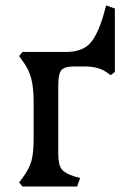

<svg xmlns="http://www.w3.org/2000/svg" viewBox="-20 -682 460 702"><path d="M220 -492Q282 -492 311 -525.5Q340 -559 362 -640L368 -662L400 -651V-419L385 -407L368 -419Q339 -439 289 -439H252Q216 -439 204.5 -425.5Q193 -412 193 -369V-122Q193 -80 205 -64Q217 -48 252 -37L273 -31L262 0H62L50 -15L62 -31Q86 -63 94.5 -92Q103 -121 103 -175V-307Q103 -362 94 -396Q85 -430 62 -460L50 -477L62 -492Z"/></svg>

Font: Gabriela
Style: Regular
Weight: 400
Designer: Eduardo Rodriguez Tunni
Foundry: Eduardo Rodriguez Tunni
Version: Version 1.003